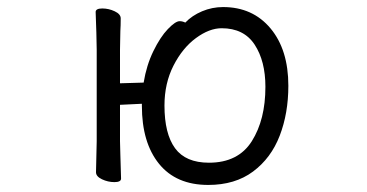

<svg xmlns="http://www.w3.org/2000/svg" viewBox="-20 -506 1040 544"><path d="M320 -209V-106L321 -68L323 0Q323 10 304 10Q286 10 269 2Q252 -6 252 -18L254 -106V-365L253 -414L251 -472Q251 -482 270 -482Q288 -482 305 -474Q322 -466 322 -454Q322 -433 321 -418L320 -365V-270L387 -272Q395 -321 414.5 -361Q434 -401 455.5 -423.5Q477 -446 489 -446Q497 -446 505 -442Q524 -462 552.5 -474Q581 -486 612 -486Q696 -486 746.5 -425.5Q797 -365 797 -263Q797 -185 772.5 -121.5Q748 -58 697 -20Q646 18 570 18Q479 18 430.5 -42Q382 -102 382 -206V-212ZM572 -45Q655 -45 693.5 -106Q732 -167 732 -260Q732 -333 701.5 -379.5Q671 -426 608 -426Q573 -426 535 -398Q497 -370 471.5 -320Q446 -270 446 -207Q446 -127 476 -86Q506 -45 572 -45Z"/></svg>

Font: Iansui 0.93
Style: Regular
Weight: 400
Designer: But Ko / Fontworks Inc.
Foundry: zi-hi.com / Fontworks Inc.
Version: Version 0.931